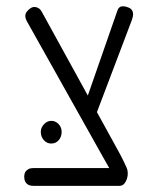

<svg xmlns="http://www.w3.org/2000/svg" viewBox="-20 -596 508 626"><path d="M369 10 313 -89 68 -526Q62 -537 62.5 -546Q63 -555 74 -565Q82 -572 89 -573Q96 -574 103.5 -570.5Q111 -567 116 -558L365 -105Q375 -87 382.5 -71.5Q390 -56 393 -49Q396 -43 396.5 -33Q397 -23 394 -13.5Q391 -4 385 3Q379 10 369 10ZM89 10Q79 10 72.5 6.5Q66 3 62.5 -3.5Q59 -10 59 -19Q59 -29 62.5 -35Q66 -41 72.5 -44.5Q79 -48 88 -48H375L369 10ZM294 -225 254 -249 363 -562Q366 -570 371 -573Q376 -576 383.5 -575.5Q391 -575 400 -571Q407 -568 410.5 -562.5Q414 -557 414 -549.5Q414 -542 410 -531ZM147 -128Q133 -128 123 -139Q113 -150 113 -166Q113 -180 123.5 -191Q134 -202 147 -202Q161 -202 171 -191.5Q181 -181 181 -166Q181 -150 171.5 -139Q162 -128 147 -128Z"/></svg>

Font: Fredoka SemiCondensed Light
Style: Regular
Weight: 300
Width: 4
Designer: Ben Nathan
Foundry: Milena B. Brandão, Ben Nathan
Version: Version 2.001